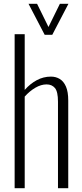

<svg xmlns="http://www.w3.org/2000/svg" viewBox="-20 -990 432 1010"><path d="M57 0V-810H110V-517Q138 -549 173 -568Q208 -587 248 -587Q274 -587 294.5 -574.5Q315 -562 327 -534.5Q339 -507 339 -461V0H285V-455Q285 -508 269 -527Q253 -546 225 -546Q196 -546 166 -528.5Q136 -511 110 -482V0ZM215 -807 130 -970H175L235 -848L295 -970H340L255 -807Z"/></svg>

Font: Oswald ExtraLight
Style: Regular
Weight: 250
Designer: Vernon Adams
Foundry: Vernon Adams
Version: Version 4.100; ttfautohint (v1.8.1.43-b0c9)